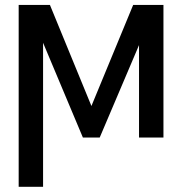

<svg xmlns="http://www.w3.org/2000/svg" viewBox="-20 -550 728 768"><path d="M512.7 -530.3H633.8V0H536.1V-369.6L378.9 0H311.5L152.3 -378.9V197.3H54.7V-530.3H179.7L345.7 -126Z"/></svg>

Font: Pretendard JP
Style: Regular
Weight: 400
Designer: Base glyphs from Inter by Rasmus Andersson; Hangeul glyphs from Noto Sans CJK(Source Han Sans) by Jang Soo-young and Kan
Foundry: Kil Hyung-jin
Version: Version 1.309